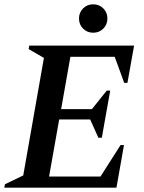

<svg xmlns="http://www.w3.org/2000/svg" viewBox="-27 -872 669 892"><path d="M-7 0 -4 -16 81 -57 177 -603 106 -644 109 -660H596L565 -487H550L506 -608H300L257 -365H400L469 -451H485L446 -232H430L392 -317H248L201 -52H440L533 -198H549L514 0ZM406 -720Q378 -720 359 -739Q340 -758 340 -786Q340 -814 359 -833Q378 -852 406 -852Q434 -852 453 -833Q472 -814 472 -786Q472 -758 453 -739Q434 -720 406 -720Z"/></svg>

Font: Spectral SC SemiBold
Style: Italic
Weight: 600
Italic angle: -10°
Designer: Jean-Baptiste Levee
Foundry: Production Type
Version: Version 2.001